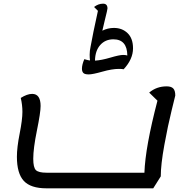

<svg xmlns="http://www.w3.org/2000/svg" viewBox="-20 -1000 1009 1045"><path d="M463 -595Q441 -595 433.5 -603Q426 -611 426 -626Q426 -648 439 -678Q442 -677 448 -675.5Q454 -674 459.5 -672.5Q465 -671 470 -671Q468 -683 468 -702Q468 -724 473 -746Q485 -814 513 -941L492 -962Q515 -980 541 -980Q565 -980 565 -954Q565 -951 561.5 -935.5Q558 -920 550 -888Q542 -856 537 -833Q567 -848 600 -848Q645 -848 674.5 -819.5Q704 -791 704 -737Q704 -678 653 -623Q645 -625 627 -625Q590 -625 537 -610Q484 -595 463 -595ZM597 -786Q553 -786 525.5 -755Q498 -724 497 -670Q532 -672 581 -686.5Q630 -701 650 -701Q664 -701 673 -698Q672 -786 597 -786ZM233 25Q147 25 109.5 -15.5Q72 -56 72 -147Q72 -197 87 -273Q102 -349 102 -391Q102 -429 93 -467Q128 -489 155 -489Q201 -489 201 -423Q201 -388 181 -290Q161 -192 161 -136Q161 -88 175.5 -74Q190 -60 233 -60H766Q771 -200 837 -452L792 -496Q832 -530 887 -530Q912 -530 923 -518.5Q934 -507 934 -480Q934 -479 914 -398.5Q894 -318 874.5 -211Q855 -104 855 -40L814 25Z"/></svg>

Font: Lemonada Light
Style: Regular
Weight: 300
Designer: Mohamed Gaber (Arabic), Eduardo Tunni (Latin)
Foundry: Kief Type Foundry
Version: Version 4.004